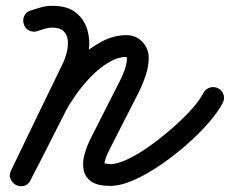

<svg xmlns="http://www.w3.org/2000/svg" viewBox="-20 -603 791 661"><path d="M62 -520Q57 -535 64 -549Q71 -563 86 -567Q104 -573 122 -578Q140 -583 160 -583Q211 -583 240 -560.5Q269 -538 280 -502.5Q291 -467 285.5 -426.5Q280 -386 263 -350Q218 -258 174 -166.5Q130 -75 86 16Q78 33 63 36Q48 39 36 33Q23 27 16.5 13.5Q10 0 19 -17Q49 -76 79 -135.5Q109 -195 139 -254Q157 -289 186 -329Q215 -369 252 -403.5Q289 -438 330.5 -460Q372 -482 415 -482Q448 -482 470 -459Q492 -436 492 -404Q492 -375 481.5 -343.5Q471 -312 458 -286Q434 -239 409.5 -191Q385 -143 361 -96Q355 -84 349.5 -72.5Q344 -61 341 -48Q339 -41 339 -36Q339 -37 337 -40Q335 -42 345 -40Q355 -38 359 -38Q385 -38 422 -56Q459 -74 498.5 -102.5Q538 -131 575.5 -164Q613 -197 641 -228.5Q669 -260 680 -283Q688 -297 702.5 -301.5Q717 -306 731 -299Q745 -292 749.5 -277Q754 -262 747 -249Q731 -218 698 -180Q665 -142 621.5 -104Q578 -66 531 -34Q484 -2 439.5 17.5Q395 37 359 37Q316 37 294.5 22Q273 7 268 -17.5Q263 -42 271 -71.5Q279 -101 294 -130Q318 -178 342.5 -225.5Q367 -273 391 -321Q400 -338 408.5 -361Q417 -384 417 -404Q417 -407 415 -407Q385 -407 353 -387.5Q321 -368 292.5 -338.5Q264 -309 241.5 -277Q219 -245 206 -220Q176 -161 146 -101.5Q116 -42 85 17Q77 34 62.5 37Q48 40 35 34Q23 27 16.5 13.5Q10 0 18 -16Q62 -108 106.5 -199.5Q151 -291 195 -382Q204 -400 209.5 -421.5Q215 -443 213.5 -462.5Q212 -482 199.5 -495Q187 -508 160 -508Q147 -508 134 -504Q121 -500 109 -496Q94 -491 80 -498Q66 -505 62 -520Z"/></svg>

Font: FRB American Cursive Guidelines Arrows Extrabold
Style: Bold Italic
Weight: 800
Italic angle: -25°
Version: Version 2.0;Modular Font Editor K font №1